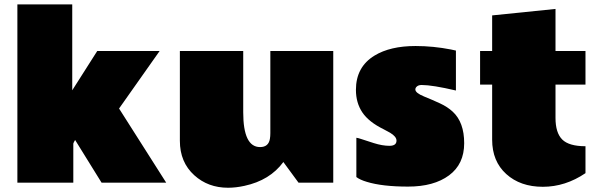

<svg xmlns="http://www.w3.org/2000/svg" viewBox="-20 -842 2749 885"><path d="M326.2 -196.8Q319.3 -185.5 317.9 -180.2V0H60.1V-821.8H313V-425.8L428.2 -606.9H715.8L528.8 -341.8L746.1 0H448.2Z M1101.1 -324.2Q1101.1 -164.1 1178.7 -164.1Q1217.8 -164.1 1224.1 -202.1Q1226.1 -213.9 1226.1 -228V-606.9H1516.1V0H1356L1286.1 -95.2Q1224.1 -10.7 1106.9 14.6Q1066.9 23.4 1031.2 23.4Q939 23.4 875.5 -34.2Q809.1 -94.2 809.1 -192.9V-606.9H1101.1Z M2081.5 -424.8Q1973.1 -450.2 1923.8 -450.2Q1909.7 -450.2 1902.1 -443.8Q1894.5 -437.5 1894.5 -429.7Q1894.5 -413.6 1934.8 -397.2Q1975.1 -380.9 2008.8 -365.2Q2042.5 -349.6 2066.9 -327.1Q2119.6 -278.3 2119.6 -181.9Q2119.6 -85.4 2049.8 -33.7Q1980 18.1 1860.8 18.1Q1741.7 18.1 1670.4 -3.9Q1639.2 -13.2 1622.6 -25.9V-207Q1629.4 -206.5 1646.5 -200.7Q1663.6 -194.8 1703.1 -182.4Q1742.7 -169.9 1775.1 -169.9Q1807.6 -169.9 1807.6 -193.8Q1807.6 -212.4 1778.3 -230Q1765.1 -237.8 1748.5 -246.1Q1679.7 -279.8 1650.1 -324Q1620.6 -368.2 1620.6 -427.7Q1620.6 -533.7 1706.5 -585.9Q1778.8 -629.9 1895.5 -629.9Q1977.1 -629.9 2059.1 -613.8Q2076.7 -610.4 2081.5 -608.9Z M2678.7 -43.9Q2585.9 19 2482.2 19Q2378.4 19 2313.5 -39.8Q2248.5 -98.6 2248.5 -198.2V-452.1H2192.9V-606.9H2248.5V-771L2540.5 -800.8V-606.9H2678.7V-452.1H2540.5V-298.8Q2540.5 -230 2571.5 -199Q2602.5 -168 2678.7 -168Z"/></svg>

Font: Fz Rammetto One
Style: Regular
Weight: 400
Designer: Vernon Adams
Foundry: Vernon Adams
Version: Vit hóa bi c Thuy @ FontZin.Com